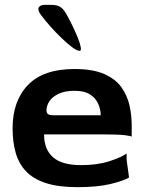

<svg xmlns="http://www.w3.org/2000/svg" viewBox="-20 -763 604 793"><path d="M300 10Q221 10 169 -7Q117 -24 87 -56Q57 -88 44.5 -133Q32 -178 32 -233Q32 -346 95.5 -412Q159 -478 288 -478Q363 -478 410 -457.5Q457 -437 481.5 -402.5Q506 -368 515 -327Q524 -286 524 -245V-198Q524 -201 496.5 -204.5Q469 -208 404 -208H162Q162 -146 199 -113.5Q236 -81 315 -81Q383 -81 433 -97.5Q483 -114 503 -129V-103L513 -30Q493 -17 438.5 -3.5Q384 10 300 10ZM200 -287H396Q396 -310 386 -333.5Q376 -357 352.5 -372.5Q329 -388 288 -388Q249 -388 223 -376Q197 -364 184.5 -345.5Q172 -327 172 -307Q172 -297 178 -292Q184 -287 200 -287ZM309 -553Q298 -553 278 -568Q258 -583 234 -606Q210 -629 187 -655Q164 -681 148 -703Q134 -723 140.5 -733Q147 -743 166 -743H190Q219 -743 232.5 -732Q246 -721 258 -698Q269 -678 281 -653Q293 -628 302 -605.5Q311 -583 313.5 -568Q316 -553 309 -553Z"/></svg>

Font: Red Rose SemiBold
Style: Regular
Weight: 600
Designer: Jaikishan Patel
Version: Version 2.000